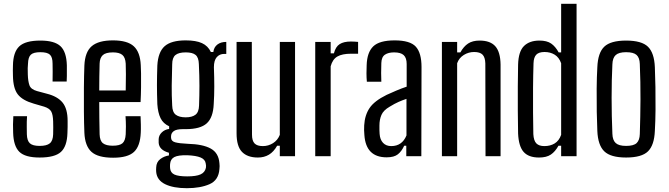

<svg xmlns="http://www.w3.org/2000/svg" viewBox="-20 -820 3514 1008"><path d="M188 7Q112 7 81.5 -23Q51 -53 49 -123Q47 -167 50 -210H122Q120 -179 120.5 -155.5Q121 -132 121 -115Q122 -81 137 -67.5Q152 -54 188 -54Q225 -54 241.5 -67.5Q258 -81 259 -115Q260 -152 259 -183Q258 -218 249 -234.5Q240 -251 212 -260L157 -276Q98 -293 73.5 -324.5Q49 -356 48 -422Q47 -452 48 -476Q49 -546 81 -576.5Q113 -607 192 -607Q266 -607 297.5 -577.5Q329 -548 331 -477Q331 -470 331 -454Q331 -438 331 -420.5Q331 -403 330 -392H256Q257 -416 256.5 -443Q256 -470 256 -486Q256 -520 242 -533Q228 -546 192 -546Q156 -546 142 -533Q128 -520 127 -486Q126 -477 125.5 -462Q125 -447 126 -429Q127 -394 134.5 -372.5Q142 -351 174 -342L226 -328Q282 -314 308.5 -281.5Q335 -249 335 -185Q335 -167 335 -153.5Q335 -140 334 -121Q332 -52 300 -22.5Q268 7 188 7Z M639 -210H718Q719 -193 719.5 -166Q720 -139 719 -123Q716 -53 683.5 -22.5Q651 8 574 8Q494 8 460 -23Q426 -54 423 -123Q421 -171 420.5 -233.5Q420 -296 420.5 -360Q421 -424 423 -476Q426 -547 461.5 -577.5Q497 -608 573 -608Q649 -608 682.5 -577Q716 -546 719 -478Q720 -467 720.5 -435Q721 -403 720.5 -362Q720 -321 718 -284H501Q501 -243 501.5 -200.5Q502 -158 503 -115Q504 -81 520.5 -68Q537 -55 572 -55Q608 -55 623 -68Q638 -81 640 -115Q641 -130 641 -156Q641 -182 639 -210ZM573 -545Q535 -545 519.5 -530.5Q504 -516 503 -486Q502 -451 501.5 -416.5Q501 -382 501 -345H640Q641 -389 641 -430Q641 -471 640 -486Q638 -519 622 -532Q606 -545 573 -545Z M961 168Q890 168 847 147Q804 126 800 83Q800 78 799.5 71.5Q799 65 800 59Q801 31 821 15.5Q841 0 867 -4V-18Q816 -32 813 -70Q813 -76 813 -80.5Q813 -85 813 -90Q814 -110 829.5 -125Q845 -140 868 -143V-157Q837 -171 823 -199.5Q809 -228 806 -273Q804 -326 804 -373Q804 -420 806 -476Q810 -547 844.5 -577.5Q879 -608 955 -608Q1009 -608 1040.5 -593.5Q1072 -579 1087 -547H1100Q1103 -572 1121 -586Q1139 -600 1168 -600V-537H1157Q1133 -537 1118 -520Q1103 -503 1103 -467Q1105 -412 1105 -365Q1105 -318 1102 -273Q1099 -203 1065.5 -172.5Q1032 -142 955 -142Q951 -142 947 -142Q943 -142 940 -142Q906 -142 892 -131.5Q878 -121 878 -104V-98Q878 -79 899.5 -73Q921 -67 966 -65Q1045 -63 1086.5 -40Q1128 -17 1132 37Q1134 52 1132 67Q1128 126 1080 147Q1032 168 961 168ZM955 -204Q988 -204 1006 -217.5Q1024 -231 1025 -266Q1027 -318 1027 -370Q1027 -422 1024 -484Q1023 -518 1007 -531.5Q991 -545 955 -545Q918 -545 901 -531Q884 -517 884 -482Q882 -421 881.5 -370Q881 -319 884 -266Q885 -231 903 -217.5Q921 -204 955 -204ZM963 106Q1010 106 1033 95.5Q1056 85 1061 61Q1063 50 1060 38Q1057 17 1033.5 7Q1010 -3 963 -5Q916 -6 895.5 4.5Q875 15 873 41Q872 51 873 63Q875 87 896 96.5Q917 106 963 106Z M1334 7Q1279 7 1250.5 -22.5Q1222 -52 1222 -120V-600H1302L1303 -113Q1303 -81 1316.5 -67Q1330 -53 1360 -53Q1389 -53 1413.5 -68.5Q1438 -84 1449 -112V-600H1529V0H1449V-55H1435Q1417 -23 1392 -8Q1367 7 1334 7Z M1635 0V-600H1716V-540H1733Q1742 -575 1763.5 -588.5Q1785 -602 1822 -602Q1831 -602 1840.5 -601.5Q1850 -601 1860 -600V-538H1823Q1777 -538 1751.5 -523.5Q1726 -509 1716 -472V0Z M2010 6Q1901 6 1893 -111Q1892 -124 1891.5 -136.5Q1891 -149 1892 -162Q1895 -215 1920 -252.5Q1945 -290 2010 -322Q2034 -333 2061 -344.5Q2088 -356 2115 -365V-484Q2115 -516 2099.5 -530.5Q2084 -545 2049 -545Q2019 -545 2001 -533Q1983 -521 1982 -489Q1981 -467 1981 -436.5Q1981 -406 1982 -391H1906Q1904 -412 1904 -435Q1904 -458 1905 -478Q1907 -545 1939.5 -576.5Q1972 -608 2052 -608Q2133 -608 2163 -575Q2193 -542 2193 -468L2192 0H2113V-55H2102Q2089 -26 2069 -10Q2049 6 2010 6ZM2034 -53Q2091 -53 2114 -109V-301Q2093 -294 2072.5 -285Q2052 -276 2026 -260Q1993 -241 1982.5 -216.5Q1972 -192 1972 -161Q1972 -147 1972 -137Q1972 -127 1973 -117Q1975 -87 1991 -70Q2007 -53 2034 -53Z M2300 0V-600H2380V-545H2397Q2414 -576 2437.5 -591.5Q2461 -607 2498 -607Q2554 -607 2580.5 -577Q2607 -547 2608 -481V0H2529L2528 -487Q2527 -519 2513.5 -533Q2500 -547 2469 -547Q2440 -547 2415 -531.5Q2390 -516 2380 -488V0Z M2926 -800H3007V0H2926V-55H2912Q2895 -24 2872 -8.5Q2849 7 2810 7Q2755 7 2729 -22.5Q2703 -52 2700 -119Q2699 -174 2698.5 -238.5Q2698 -303 2698.5 -366.5Q2699 -430 2700 -481Q2702 -550 2731 -578.5Q2760 -607 2812 -607Q2851 -607 2873.5 -591.5Q2896 -576 2913 -545H2926ZM2838 -53Q2869 -53 2892 -67Q2915 -81 2926 -112V-488Q2915 -519 2892 -533Q2869 -547 2839 -547Q2809 -547 2795.5 -533Q2782 -519 2781 -488Q2779 -426 2778.5 -359Q2778 -292 2778.5 -229Q2779 -166 2780 -116Q2782 -81 2796 -67Q2810 -53 2838 -53Z M3267 7Q3186 7 3152.5 -25.5Q3119 -58 3116 -133Q3114 -174 3113 -233Q3112 -292 3112.5 -354.5Q3113 -417 3116 -467Q3119 -543 3152.5 -575Q3186 -607 3267 -607Q3349 -607 3382 -574.5Q3415 -542 3418 -467Q3420 -421 3421 -362.5Q3422 -304 3421.5 -244Q3421 -184 3418 -133Q3415 -58 3382 -25.5Q3349 7 3267 7ZM3267 -54Q3307 -54 3322.5 -69Q3338 -84 3339 -116Q3342 -207 3342.5 -298Q3343 -389 3339 -484Q3338 -517 3322 -531.5Q3306 -546 3267 -546Q3229 -546 3212.5 -531Q3196 -516 3195 -482Q3191 -402 3191 -306Q3191 -210 3195 -118Q3196 -84 3212.5 -69Q3229 -54 3267 -54Z"/></svg>

Font: Big Shoulders Text
Style: Regular
Weight: 400
Designer: Patric King
Foundry: XO Type Co
Version: Version 1.000; ttfautohint (v1.8.2)